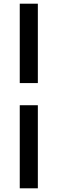

<svg xmlns="http://www.w3.org/2000/svg" viewBox="-20 -770 312 1040"><path d="M87 250V-200H185V250ZM185 -320H87V-750H185Z"/></svg>

Font: TypoPRO Source Serif Pro
Style: Bold
Weight: 700
Designer: Frank Grießhammer
Foundry: Adobe Systems Incorporated
Version: Version 1.017;PS 1.0;hotconv 1.0.79;makeotf.lib2.5.61930